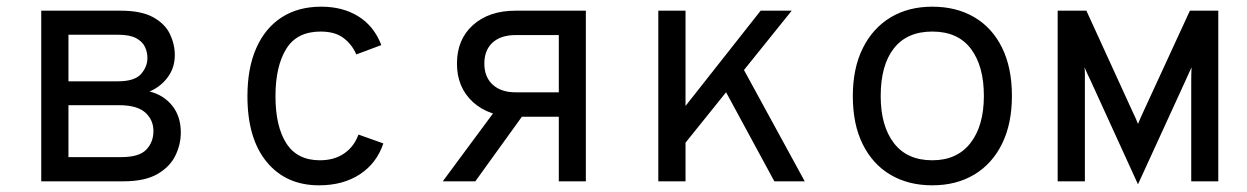

<svg xmlns="http://www.w3.org/2000/svg" viewBox="-20 -543 3736 575"><path d="M103.5 0V-511H341.5Q403.5 -511 439 -491.2Q474.5 -471.5 489 -440.8Q503.5 -410 503.5 -378Q503.5 -340 482.2 -311.5Q461 -283 428 -269Q470 -258.5 495.8 -226.5Q521.5 -194.5 521.5 -146Q521.5 -110.5 505.2 -77Q489 -43.5 451.5 -21.8Q414 0 349.5 0ZM185 -72.5H343.5Q397 -72.5 418.2 -95Q439.5 -117.5 439.5 -150.5Q439.5 -184 415 -206Q390.5 -228 336 -228H185ZM185 -299.5H333Q383 -299.5 402.2 -321.2Q421.5 -343 421.5 -369.5Q421.5 -387 414 -402.8Q406.5 -418.5 387.5 -428.8Q368.5 -439 333 -439H185Z M935.5 12Q836.5 12 778.8 -58Q721 -128 721 -255Q721 -339 747.5 -399Q774 -459 823.5 -491Q873 -523 942 -523Q1006.5 -523 1053.2 -494Q1100 -465 1122 -408L1047 -380Q1034.5 -409.5 1009 -429Q983.5 -448.5 940 -448.5Q869 -448.5 837 -396.2Q805 -344 805 -255Q805 -164.5 837.5 -113.8Q870 -63 938 -63Q981 -63 1010.8 -83.5Q1040.5 -104 1053.5 -140L1128 -113.5Q1108.5 -54.5 1058 -21.2Q1007.5 12 935.5 12Z M1653.5 0V-193.5H1524.5Q1444.5 -193.5 1396.5 -237.2Q1348.5 -281 1348.5 -352.5Q1348.5 -425 1396.5 -468Q1444.5 -511 1524 -511H1734.5V0ZM1306 0 1477 -231H1570L1403.5 0ZM1524.5 -266.5H1653.5V-438H1524.5Q1480 -438 1455.2 -415.5Q1430.5 -393 1430.5 -352.5Q1430.5 -312.5 1455.5 -289.5Q1480.5 -266.5 1524.5 -266.5Z M1993 -66V-175L2258 -511H2351ZM1951.5 0V-511H2033V0ZM2299 0 2137 -299 2190.5 -365.5 2390 0Z M2772 12Q2700.5 12 2647 -19.5Q2593.5 -51 2563.8 -110.8Q2534 -170.5 2534 -255Q2534 -338.5 2563.8 -398.5Q2593.5 -458.5 2647 -490.8Q2700.5 -523 2772 -523Q2844 -523 2897.8 -491.5Q2951.5 -460 2981 -400Q3010.5 -340 3010.5 -256Q3010.5 -172.5 2981 -112.5Q2951.5 -52.5 2897.8 -20.2Q2844 12 2772 12ZM2772 -63Q2846 -63 2886.2 -114.5Q2926.5 -166 2926.5 -256Q2926.5 -345.5 2887.5 -397Q2848.5 -448.5 2772 -448.5Q2696.5 -448.5 2657 -398.2Q2617.5 -348 2617.5 -255Q2617.5 -166 2657 -114.5Q2696.5 -63 2772 -63Z M3388 9 3245.5 -303Q3240.5 -312.5 3236.5 -321.8Q3232.5 -331 3228 -341.5Q3229 -331.5 3229 -322.5Q3229 -313.5 3229 -302V0H3147.5V-511H3233.5L3370.5 -211.5Q3376.5 -199.5 3380.8 -189.5Q3385 -179.5 3388 -172Q3391 -179.5 3395.5 -189.5Q3400 -199.5 3405.5 -211.5L3543.5 -511H3628.5V0H3547.5V-302Q3547.5 -314.5 3547.8 -323.8Q3548 -333 3548.5 -341.5Q3544 -332.5 3540 -323Q3536 -313.5 3531 -303Z"/></svg>

Font: Overpass Mono
Style: Regular
Weight: 400
Designer: Delve Withrington, Dave Bailey
Foundry: Delve Fonts LLC
Version: Version 4.000